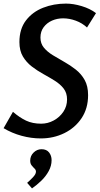

<svg xmlns="http://www.w3.org/2000/svg" viewBox="-31 -759 554 1068"><path d="M336 -739Q377 -739 423.5 -725Q470 -711 503 -686L453 -606Q426 -631 390.5 -644Q355 -657 320 -657Q287 -657 258.5 -644.5Q230 -632 212 -608Q194 -584 194 -550Q194 -517 213 -494Q232 -471 262 -452.5Q292 -434 326 -415Q360 -396 390.5 -372Q421 -348 440 -314Q459 -280 459 -230Q459 -156 423 -102Q387 -48 327 -18.5Q267 11 196 11Q143 11 89.5 -3.5Q36 -18 -11 -46L41 -137Q78 -105 114 -88Q150 -71 198 -71Q235 -71 268 -89Q301 -107 321.5 -137.5Q342 -168 342 -206Q342 -242 323 -266.5Q304 -291 273.5 -310Q243 -329 209.5 -347.5Q176 -366 146 -389Q116 -412 96.5 -444.5Q77 -477 77 -525Q77 -598 113.5 -645.5Q150 -693 209 -716Q268 -739 336 -739ZM200 71Q228 71 242 89Q256 107 256 132Q256 163 240 192.5Q224 222 198.5 246.5Q173 271 147 289L120 258Q133 247 151 228.5Q169 210 169 196Q169 186 161 178.5Q153 171 145 161Q137 151 137 135Q137 108 156 89.5Q175 71 200 71Z"/></svg>

Font: Rosario SemiBold
Style: Italic
Weight: 600
Italic angle: -8.05°
Designer: Hector Gatti
Foundry: Omnibus Type
Version: Version 1.101; ttfautohint (v1.8.1.43-b0c9)